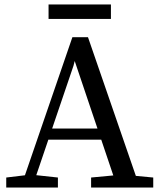

<svg xmlns="http://www.w3.org/2000/svg" viewBox="-20 -842 720 862"><path d="M8 0V-45L108 -57H129L240 -45V0ZM73 0 305 -675H375L608 0H507L308 -590H321L310 -547L124 0ZM181 -215V-265H471V-215ZM389 0V-45L517 -57H541L668 -45V0ZM198 -757V-822H478V-757Z"/></svg>

Font: Source Serif 4 18pt
Style: Regular
Weight: 400
Designer: Frank Grießhammer
Foundry: Adobe Systems Incorporated
Version: Version 4.004;hotconv 1.0.116;makeotfexe 2.5.65601